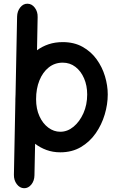

<svg xmlns="http://www.w3.org/2000/svg" viewBox="-20 -771 609 1031"><path d="M108.9 239.7Q85.9 238.8 70.1 217.8Q54.2 196.8 54.7 167.5L62.5 -228Q62.5 -233.4 62.5 -238.3Q62.5 -251 63.5 -264.2L71.8 -681.6Q72.3 -710.9 88.9 -731.4Q105.5 -752 128.4 -751Q151.4 -750.5 167.2 -729.2Q183.1 -708 182.1 -678.7L178.7 -501Q206.1 -521.5 240.7 -533.2Q275.4 -544.9 316.9 -544.9Q377.9 -544.9 423.3 -519.5Q468.8 -494.1 498.8 -452.6Q528.8 -411.1 543.7 -361.6Q558.6 -312 558.6 -263.7Q558.6 -210.4 542.2 -155.8Q525.9 -101.1 493.9 -55.2Q461.9 -9.3 414.3 18.8Q366.7 46.9 303.7 46.9Q263.7 46.9 229.7 34.4Q195.8 22 168.5 1L165 170.4Q164.6 199.7 148.2 220Q131.8 240.2 108.9 239.7ZM316.9 -434.6Q273.9 -434.6 241.7 -408.9Q209.5 -383.3 191.7 -339.1Q173.8 -294.9 173.8 -238.3Q173.8 -186.5 191.7 -147.2Q209.5 -107.9 239.3 -85.7Q269 -63.5 303.7 -63.5Q342.3 -63.5 375 -90.6Q407.7 -117.7 428 -163.1Q448.2 -208.5 448.2 -263.7Q448.2 -311.5 431.4 -350.3Q414.6 -389.2 385 -411.9Q355.5 -434.6 316.9 -434.6Z"/></svg>

Font: Mikhak-DS2-FD SemiBold
Style: Regular
Weight: 600
Designer: Amin Abedi
Version: Version 3.2